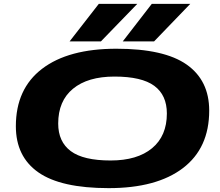

<svg xmlns="http://www.w3.org/2000/svg" viewBox="-20 -963 1139 993"><path d="M542 10Q295 10 178.5 -71.5Q62 -153 62 -310Q62 -504 198 -607.5Q334 -711 582 -711Q829 -711 945.5 -629Q1062 -547 1062 -391Q1062 -197 926 -93.5Q790 10 542 10ZM552 -133Q690 -133 766.5 -196.5Q843 -260 843 -376Q843 -471 778 -519Q713 -567 572 -567Q434 -567 357.5 -504Q281 -441 281 -324Q281 -230 346 -181.5Q411 -133 552 -133ZM615 -749 765 -943H964L777 -749ZM340 -749 491 -943H690L502 -749Z"/></svg>

Font: Georama ExtraExtended
Style: Bold Italic
Weight: 700
Width: 8
Italic angle: -9°
Designer: Jean-Baptiste Levee
Foundry: Production Type
Version: Version 1.000